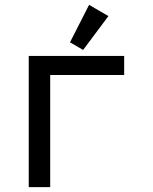

<svg xmlns="http://www.w3.org/2000/svg" viewBox="-20 -766 626 786"><path d="M344.7 -746.1 423.8 -700.2 320.3 -561.5 266.6 -592.8ZM97.7 0V-537.1H488.3V-459H185.5V0Z"/></svg>

Font: Consola Mono
Style: Book
Weight: 400
Monospace: yes
Designer: Wojciech Kalinowski "wmk69" (wmk69@o2.pl)
Foundry: Wojciech Kalinowski "wmk69" (wmk69@o2.pl)
Version: Version 2.1.0